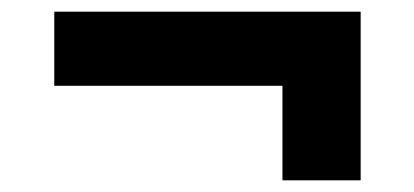

<svg xmlns="http://www.w3.org/2000/svg" viewBox="-20 -435 710 329"><path d="M598 -415H73V-288H464V-126H598Z"/></svg>

Font: Geom ExtraBold
Style: Bold
Weight: 800
Version: Version 1.102